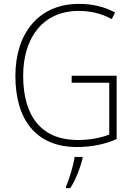

<svg xmlns="http://www.w3.org/2000/svg" viewBox="-20 -796 690 986"><path d="M348 -407V-371H541V-105C497 -88 442 -77 379 -77C198 -77 99 -193 99 -407C99 -603 201 -740 384 -740C440 -740 497 -729 554 -698L571 -732C513 -763 452 -776 385 -776C176 -776 59 -622 59 -406C59 -182 165 -41 375 -41C446 -41 518 -54 579 -82V-407ZM404 18V10H363C358 52 334 129 319 162V170H341C370 125 392 66 404 18Z"/></svg>

Font: Noto Sans Tamil UI SemiCondensed ExtraLight
Style: Regular
Weight: 200
Width: 4
Designer: Jelle Bosma - Monotype Design Team
Foundry: Monotype Imaging Inc.
Version: Version 2.004